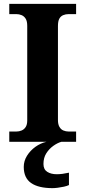

<svg xmlns="http://www.w3.org/2000/svg" viewBox="-20 -734 441 994"><path d="M28 0V-53H64Q79 -53 92 -58.5Q105 -64 113 -76.5Q121 -89 121 -111V-600Q121 -624 113 -637Q105 -650 92 -655.5Q79 -661 64 -661H28V-714H374V-661H336Q320 -661 307 -655.5Q294 -650 287 -637Q280 -624 280 -599V-112Q280 -91 287.5 -77.5Q295 -64 308 -58.5Q321 -53 336 -53H374V0ZM252 240Q179 240 141 213.5Q103 187 103 130Q103 99 120 72Q137 45 163.5 26Q190 7 221 0H298Q277 6 255.5 21.5Q234 37 219.5 60Q205 83 205 115Q205 143 224.5 155.5Q244 168 274 168Q288 168 303.5 166Q319 164 337 160V224Q327 229 311 232.5Q295 236 279 238Q263 240 252 240Z"/></svg>

Font: Noto Serif Khmer
Style: Bold
Weight: 700
Version: Version 2.003